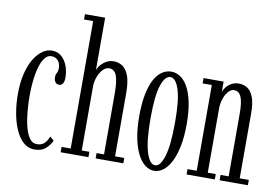

<svg xmlns="http://www.w3.org/2000/svg" viewBox="-79 -883 1492 1027"><g transform="rotate(10 667.0 -369.5)"><path d="M163 10Q128 10 102 -13.5Q76 -37 58.8 -76.8Q41.5 -116.5 33 -165.8Q24.5 -215 24.5 -266.5Q24.5 -331 36.8 -379.8Q49 -428.5 69.2 -461.2Q89.5 -494 114.2 -510.8Q139 -527.5 164 -527.5Q196 -527.5 217.2 -508.5Q238.5 -489.5 249.2 -459.8Q260 -430 260 -397Q260 -376.5 253 -365.2Q246 -354 232.5 -354Q219 -354 211.8 -364.2Q204.5 -374.5 204.5 -390Q204.5 -401 207.5 -407.5Q210.5 -414 213.5 -421Q216.5 -428 216.5 -439.5Q216.5 -467 202.5 -482.2Q188.5 -497.5 166.5 -497.5Q145.5 -497.5 130.5 -477.5Q115.5 -457.5 106 -424.5Q96.5 -391.5 92.2 -351Q88 -310.5 88 -269.5Q88 -228.5 91.8 -185Q95.5 -141.5 104.8 -104.2Q114 -67 129.8 -43.8Q145.5 -20.5 170 -20.5Q197 -20.5 212 -35.5Q227 -50.5 234.5 -73L256.5 -55Q248 -33 225.2 -11.5Q202.5 10 163 10Z M304 0V-29H353.5V-721H304V-750H413.5V-464Q415 -473 426 -488.2Q437 -503.5 456.2 -516Q475.5 -528.5 500.5 -528.5Q524 -528.5 545.5 -515.8Q567 -503 580.8 -469Q594.5 -435 594.5 -370V-29H644.5V0H494V-29H534.5V-359Q534.5 -428.5 522.2 -458Q510 -487.5 482.5 -487.5Q464.5 -487.5 449 -471.5Q433.5 -455.5 424 -431.2Q414.5 -407 413.5 -381V-29H455V0Z M813 11Q786 11 762.8 -7.2Q739.5 -25.5 721.8 -60.8Q704 -96 694.2 -147Q684.5 -198 684.5 -263.5Q684.5 -335 695 -385.2Q705.5 -435.5 723.5 -467Q741.5 -498.5 764.5 -513Q787.5 -527.5 813 -527.5Q838 -527.5 861 -513Q884 -498.5 902.2 -467Q920.5 -435.5 931.2 -385.2Q942 -335 942 -263.5Q942 -198 932 -147Q922 -96 904.2 -60.8Q886.5 -25.5 863 -7.2Q839.5 11 813 11ZM813 -19Q842 -19 860.5 -79.2Q879 -139.5 879 -263.5Q879 -386 860.5 -442Q842 -498 813 -498Q783.5 -498 764.8 -442Q746 -386 746 -263.5Q746 -139.5 764.8 -79.2Q783.5 -19 813 -19Z M988 0V-29H1038V-494.5H988V-523.5H1097V-465.5Q1100 -479 1111.2 -493.5Q1122.5 -508 1140.2 -517.8Q1158 -527.5 1181 -527.5Q1202 -527.5 1222.8 -516.5Q1243.5 -505.5 1257.5 -473.5Q1271.5 -441.5 1271.5 -377.5V-29H1321V0H1167.5V-29H1211.5V-367.5Q1211.5 -432.5 1199.2 -460.5Q1187 -488.5 1161 -488.5Q1147.5 -488.5 1136 -478.5Q1124.5 -468.5 1116 -452.5Q1107.5 -436.5 1102.8 -417.8Q1098 -399 1098 -381.5V-29H1141.5V0Z"/></g></svg>

Font: Imbue 24pt Light
Style: Regular
Weight: 300
Designer: Tyler Finck
Foundry: Etcetera Type Company
Version: Version 1.102